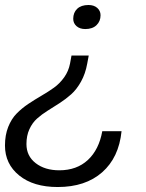

<svg xmlns="http://www.w3.org/2000/svg" viewBox="-37 -542 582 768"><path d="M193.8 206.1Q96.7 206.1 39.8 159.9Q-17.1 113.8 -17.1 40Q-17.1 -1.5 -4.2 -34.2Q8.8 -66.9 29.8 -88.1Q50.8 -109.4 76.4 -126.5Q102.1 -143.6 128.9 -159.2Q155.8 -174.8 179 -191.4Q202.1 -208 219.7 -232.7Q237.3 -257.3 243.2 -288.1L249 -319.8H317.9L312 -288.1Q304.7 -247.1 287.1 -215.6Q269.5 -184.1 247.8 -164.8Q226.1 -145.5 201.2 -129.4Q176.3 -113.3 153.1 -98.9Q129.9 -84.5 111.1 -67.6Q92.3 -50.8 80.6 -25.1Q68.8 0.5 68.8 34.2Q68.8 82 105.7 110.6Q142.6 139.2 200.2 139.2Q270 139.2 314.5 97.9Q358.9 56.6 372.1 -17.1H449.2Q438.5 88.4 371.6 147.2Q304.7 206.1 193.8 206.1ZM304.2 -425.8Q282.2 -425.8 269 -437.5Q255.9 -449.2 255.9 -466.8Q255.9 -491.7 271.7 -506.8Q287.6 -522 316.9 -522Q338.9 -522 352.1 -510.3Q365.2 -498.5 365.2 -481Q365.2 -457 349.1 -441.4Q333 -425.8 304.2 -425.8Z"/></svg>

Font: Creato Display
Style: Italic
Weight: 400
Italic angle: -10°
Version: Version 1.000